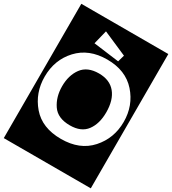

<svg xmlns="http://www.w3.org/2000/svg" viewBox="-271 -1052 1254 1399"><g transform="rotate(30 356.0 -352.0)"><path d="M-10 213V-917H722V213ZM432 -688 448 -745 246 -833 217 -716ZM688 -326Q688 -463 600.5 -561.5Q513 -660 357 -660Q204 -660 114 -563Q24 -466 24 -324Q24 -188 109 -89Q194 10 353 10Q511 10 599.5 -89Q688 -188 688 -326ZM543 -322Q543 -227 499 -167.5Q455 -108 360 -108Q257 -108 213 -173Q169 -238 169 -327Q169 -419 214 -480.5Q259 -542 356 -542Q447 -542 495 -484Q543 -426 543 -322Z"/></g></svg>

Font: Zilla Slab Highlight
Style: Bold
Weight: 700
Designer: Typotheque Type Foundry
Foundry: Typotheque type foundry
Version: Version 1.1; 2017; ttfautohint (v1.6)